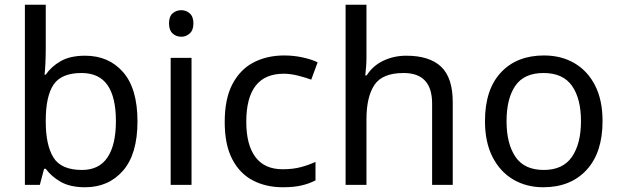

<svg xmlns="http://www.w3.org/2000/svg" viewBox="-20 -780 2616 810"><path d="M173 -575Q173 -541 171.5 -511.5Q170 -482 168 -465H173Q196 -499 236 -522Q276 -545 339 -545Q439 -545 499.5 -475.5Q560 -406 560 -268Q560 -130 499 -60Q438 10 339 10Q276 10 236 -13Q196 -36 173 -68H166L148 0H85V-760H173ZM324 -472Q239 -472 206 -423Q173 -374 173 -271V-267Q173 -168 205.5 -115.5Q238 -63 326 -63Q398 -63 433.5 -116Q469 -169 469 -269Q469 -370 433.5 -421Q398 -472 324 -472Z M788 -536V0H700V-536ZM745 -737Q765 -737 780.5 -723.5Q796 -710 796 -681Q796 -653 780.5 -639Q765 -625 745 -625Q723 -625 708 -639Q693 -653 693 -681Q693 -710 708 -723.5Q723 -737 745 -737Z M1173 10Q1102 10 1046.5 -19Q991 -48 959.5 -109Q928 -170 928 -265Q928 -364 961 -426Q994 -488 1050.5 -517Q1107 -546 1179 -546Q1220 -546 1258 -537.5Q1296 -529 1320 -517L1293 -444Q1269 -453 1237 -461Q1205 -469 1177 -469Q1019 -469 1019 -266Q1019 -169 1057.5 -117.5Q1096 -66 1172 -66Q1216 -66 1249.5 -75Q1283 -84 1311 -97V-19Q1284 -5 1251.5 2.5Q1219 10 1173 10Z M1526 -537Q1526 -518 1524.5 -498Q1523 -478 1521 -462H1527Q1553 -503 1597.5 -524Q1642 -545 1694 -545Q1792 -545 1841 -498.5Q1890 -452 1890 -349V0H1803V-343Q1803 -472 1683 -472Q1593 -472 1559.5 -421.5Q1526 -371 1526 -277V0H1438V-760H1526Z M2522 -269Q2522 -136 2454.5 -63Q2387 10 2272 10Q2201 10 2145.5 -22.5Q2090 -55 2058 -117.5Q2026 -180 2026 -269Q2026 -402 2093 -474Q2160 -546 2275 -546Q2348 -546 2403.5 -513.5Q2459 -481 2490.5 -419.5Q2522 -358 2522 -269ZM2117 -269Q2117 -174 2154.5 -118.5Q2192 -63 2274 -63Q2355 -63 2393 -118.5Q2431 -174 2431 -269Q2431 -364 2393 -418Q2355 -472 2273 -472Q2191 -472 2154 -418Q2117 -364 2117 -269Z"/></svg>

Font: Noto Sans Kawi
Style: Regular
Weight: 400
Designer: Fadhl Haqq
Version: Version 1.000